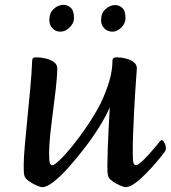

<svg xmlns="http://www.w3.org/2000/svg" viewBox="-20 -761 706 794"><path d="M155 13Q148 13 131.5 6Q115 -1 99.5 -12Q84 -23 81 -34Q79 -41 78.5 -51.5Q78 -62 78 -77Q78 -107 82.5 -157.5Q87 -208 93 -269.5Q99 -331 105 -393.5Q111 -456 113 -510Q113 -524 129 -524Q149 -524 169.5 -519Q190 -514 203.5 -504Q217 -494 217 -478Q216 -440 210.5 -392Q205 -344 198.5 -294.5Q192 -245 187.5 -201.5Q183 -158 183 -129Q183 -96 186 -87Q189 -78 197 -78Q205 -78 227.5 -99.5Q250 -121 279.5 -157.5Q309 -194 340 -239.5Q371 -285 396 -333Q418 -379 431.5 -424Q445 -469 445 -510Q445 -524 462 -524Q481 -524 500.5 -519Q520 -514 533 -504Q546 -494 546 -478Q546 -476 544 -450.5Q542 -425 539.5 -385.5Q537 -346 534.5 -299.5Q532 -253 530.5 -208.5Q529 -164 529 -129Q529 -96 532 -87Q535 -78 543 -78Q549 -78 562.5 -89.5Q576 -101 591.5 -118Q607 -135 620 -150.5Q633 -166 640 -175Q646 -182 648 -182Q653 -182 659.5 -171Q666 -160 666 -149Q666 -139 661 -133Q650 -118 629.5 -93.5Q609 -69 585 -44.5Q561 -20 538.5 -3.5Q516 13 500 13Q493 13 476.5 6Q460 -1 444.5 -12Q429 -23 427 -34Q425 -41 424.5 -51.5Q424 -62 424 -77Q424 -102 425.5 -145Q427 -188 429.5 -234Q432 -280 434 -317Q418 -280 390.5 -236Q363 -192 329.5 -148.5Q296 -105 263 -68Q230 -31 201.5 -9Q173 13 155 13ZM230 -630Q210 -630 197 -644Q184 -658 184 -678Q184 -708 202.5 -724.5Q221 -741 243 -741Q259 -741 272.5 -729Q286 -717 286 -686Q286 -665 268 -647.5Q250 -630 230 -630ZM446 -630Q425 -630 411.5 -643.5Q398 -657 398 -677Q398 -707 416.5 -723.5Q435 -740 456 -740Q473 -740 486 -728Q499 -716 499 -686Q499 -665 482 -647.5Q465 -630 446 -630Z"/></svg>

Font: BriemHand
Style: Regular
Weight: 400
Designer: Gunnlaugur SE Briem, Eben Sorkin
Foundry: Sorkin Type
Version: Version 1.001; ttfautohint (v1.8.4.7-5d5b)